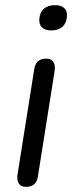

<svg xmlns="http://www.w3.org/2000/svg" viewBox="-20 -722 282 749"><path d="M81.3 6.9Q62.3 6.9 53.6 -5.7Q44.9 -18.3 48.3 -40.6L113.7 -453Q117.1 -473.4 128.7 -483.4Q140.3 -493.3 160.2 -493.3Q179.1 -493.3 187.9 -480.9Q196.6 -468.5 193.2 -445.7L127.8 -33.3Q124.9 -13.5 113.5 -3.3Q102.1 6.9 81.3 6.9ZM179.4 -603.3Q156 -603.3 144 -615Q132 -626.8 133.4 -647.8Q135.3 -674.3 151.5 -688.1Q167.6 -701.9 195.1 -701.9Q218.5 -701.9 230.7 -690.5Q242.9 -679 241.1 -657.5Q239.2 -631.4 223.3 -617.4Q207.3 -603.3 179.4 -603.3Z"/></svg>

Font: Nunito ExtraLight
Style: Italic
Weight: 200
Italic angle: -9°
Designer: Vernon Adams
Foundry: Vernon Adams
Version: Version 3.602